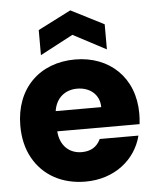

<svg xmlns="http://www.w3.org/2000/svg" viewBox="-56 -844 727 899"><g transform="rotate(-5 308.0 -394.5)"><path d="M64 -127C112 -40 201 8 310 8C447 8 547 -74 575 -185H393C376 -149 347 -131 304 -131C247 -131 203 -169 198 -238H585C587 -255 588 -272 588 -288C588 -457 472 -566 310 -566C143 -566 28 -454 28 -279C28 -221 40 -170 64 -127ZM153 -718V-600L308 -682L463 -600V-718L308 -797ZM199 -333C208 -394 251 -429 308 -429C368 -429 413 -392 413 -333Z"/></g></svg>

Font: Poppins
Style: Bold
Weight: 700
Designer: Ninad Kale (Devanagari), Jonny Pinhorn (Latin)
Foundry: Indian Type Foundry
Version: 4.004